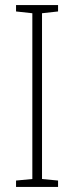

<svg xmlns="http://www.w3.org/2000/svg" viewBox="-20 -734 291 754"><path d="M208 0V-25L145 -31V-682L208 -689V-714H43V-689L107 -682V-31L43 -25V0Z"/></svg>

Font: Noto Sans Georgian Condensed ExtraLight
Style: Regular
Weight: 200
Width: 3
Designer: Monotype Design Team, Akaki Razmadze
Foundry: Google LLC
Version: Version 2.005